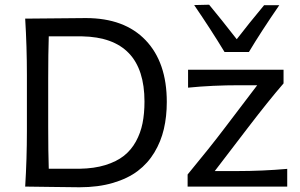

<svg xmlns="http://www.w3.org/2000/svg" viewBox="-20 -792 1274 815"><path d="M1036.6 -571.3H933.1Q875 -667 804.2 -770.5L867.7 -772Q918 -711.4 984.9 -625.5Q1036.1 -691.9 1101.1 -770H1165.5Q1086.4 -654.8 1036.6 -571.3ZM344.2 -715.3Q508.3 -715.3 598.1 -621.3Q688 -527.3 688 -359.4Q688 -297.4 675.5 -244.1Q663.1 -190.9 635.3 -144.8Q607.4 -98.6 564.9 -66.4Q522.5 -34.2 459.5 -15.6Q396.5 2.9 317.4 2.9Q272 2.9 198.5 1.5Q125 0 86.9 0Q94.2 -118.7 94.2 -235.4V-474.6Q94.2 -592.8 86.9 -712.9Q133.3 -712.9 217.3 -714.1Q301.3 -715.3 344.2 -715.3ZM187 -75.7H317.9Q379.9 -76.7 427.2 -91.3Q474.6 -106 505.9 -130.6Q537.1 -155.3 556.9 -191.4Q576.7 -227.5 585 -268.8Q593.3 -310.1 593.3 -360.8Q593.3 -632.8 328.6 -637.7H187Q184.6 -565.9 184.6 -458V-252.9Q184.6 -146.5 187 -75.7ZM891.6 -65.9H986.8Q1093.3 -65.9 1199.2 -75.2V0H776.4V-51.3Q872.1 -167 936 -251.5L1071.8 -430.2H997.6Q880.9 -430.2 778.3 -419.9V-496.1H1183.6V-438Q1120.6 -365.2 1033.2 -251Z"/></svg>

Font: Commissioner Flair
Style: Regular
Weight: 400
Designer: Kostas Bartsokas
Foundry: Kostas Bartsokas
Version: Version 1.000